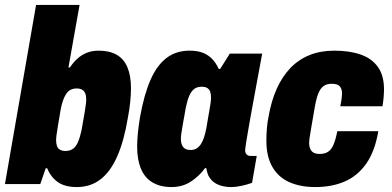

<svg xmlns="http://www.w3.org/2000/svg" viewBox="-23 -745 1586 777"><path d="M288 12Q239 12 210.5 -8.5Q182 -29 168 -64H162L140 0H-3L123 -725H299L254 -472H260Q273 -492 290 -507.5Q307 -523 328.5 -531.5Q350 -540 376 -540Q420 -540 449 -523.5Q478 -507 492.5 -473Q507 -439 507 -388Q507 -363 504 -332.5Q501 -302 494 -266Q479 -175 451.5 -112.5Q424 -50 383.5 -19Q343 12 288 12ZM242 -134Q260 -134 272.5 -143Q285 -152 293 -171Q301 -190 307 -218Q316 -268 320 -292.5Q324 -317 325 -327Q326 -337 326 -342Q326 -357 322 -367Q318 -377 309.5 -382Q301 -387 287 -387Q273 -387 262.5 -381.5Q252 -376 244.5 -364.5Q237 -353 231.5 -337Q226 -321 222 -299Q214 -251 210 -227Q206 -203 205 -193.5Q204 -184 204 -178Q204 -165 207.5 -154.5Q211 -144 220 -139Q229 -134 242 -134Z M671 12Q626 12 594.5 -6.5Q563 -25 547.5 -62Q532 -99 532 -151Q532 -177 535 -207Q538 -237 544 -273Q560 -362 586 -421.5Q612 -481 651 -510.5Q690 -540 744 -540Q777 -540 799 -531Q821 -522 836.5 -505.5Q852 -489 862 -466H868L907 -528H1038L1014 -398Q1010 -376 1004 -344Q998 -312 992 -278Q986 -244 980.5 -213Q975 -182 972 -161.5Q969 -141 969 -138Q969 -126 975 -120Q981 -114 990 -114H1016L997 -5Q977 2 954.5 7Q932 12 912 12Q884 12 861.5 3Q839 -6 826 -25Q820 -33 817 -43Q814 -53 812 -64L807 -65Q784 -33 750 -10.5Q716 12 671 12ZM748 -138Q762 -138 772 -144Q782 -150 789.5 -161Q797 -172 802.5 -188.5Q808 -205 812 -226Q820 -275 824.5 -299.5Q829 -324 830 -334.5Q831 -345 831 -350Q831 -364 827.5 -374Q824 -384 815.5 -389Q807 -394 793 -394Q775 -394 763 -385Q751 -376 743 -357.5Q735 -339 729 -310Q720 -259 715.5 -234Q711 -209 710 -199Q709 -189 709 -184Q709 -161 718.5 -149.5Q728 -138 748 -138Z M1253 12Q1192 12 1147.5 -8Q1103 -28 1079 -70Q1055 -112 1055 -175Q1055 -200 1057 -225Q1059 -250 1064 -274Q1075 -337 1097 -386Q1119 -435 1152 -469.5Q1185 -504 1229.5 -522Q1274 -540 1330 -540Q1391 -540 1436 -524.5Q1481 -509 1506 -474.5Q1531 -440 1531 -384Q1531 -369 1529.5 -351.5Q1528 -334 1525 -315H1354Q1358 -334 1359.5 -346.5Q1361 -359 1361 -368Q1361 -381 1356 -390Q1351 -399 1342 -402.5Q1333 -406 1319 -406Q1300 -406 1287 -397Q1274 -388 1265.5 -367.5Q1257 -347 1251 -312Q1241 -254 1236 -225Q1231 -196 1229.5 -185Q1228 -174 1228 -168Q1228 -152 1233 -141.5Q1238 -131 1247.5 -126.5Q1257 -122 1271 -122Q1290 -122 1303.5 -130Q1317 -138 1326 -158Q1335 -178 1342 -214H1508Q1494 -132 1459 -82.5Q1424 -33 1372 -10.5Q1320 12 1253 12Z"/></svg>

Font: Archivo Condensed Black
Style: Italic
Weight: 900
Width: 3
Italic angle: -10°
Designer: Hector Gatti
Foundry: Omnibus-Type
Version: Version 2.001